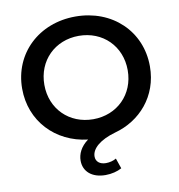

<svg xmlns="http://www.w3.org/2000/svg" viewBox="-98 -799 1038 1116"><g transform="rotate(-10 421.0 -241.0)"><path d="M421 -710C205 -710 44 -558 44 -350C44 -159 180 -15 370 7C324 41 306 82 306 121C306 184 354 228 435 228C471 228 506 219 531 205L510 144C494 154 471 160 449 160C414 160 390 142 390 111C390 64 441 20 533 -6C681 -46 798 -172 798 -350C798 -558 638 -710 421 -710ZM421 -104C280 -104 175 -207 175 -350C175 -493 280 -596 421 -596C562 -596 667 -493 667 -350C667 -207 562 -104 421 -104Z"/></g></svg>

Font: Talent
Style: Bold
Weight: 600
Designer: Mike Powis
Version: Version 1.001;hotconv 1.0.109;makeotfexe 2.5.65596